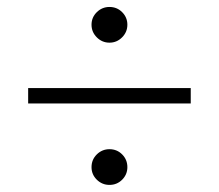

<svg xmlns="http://www.w3.org/2000/svg" viewBox="-20 -620 626 549"><path d="M60.5 -324.2V-368.2H525.4V-324.2ZM293 -91.3Q272 -91.3 256.8 -106.2Q241.7 -121.1 241.7 -142.1Q241.7 -163.6 256.8 -178.5Q272 -193.4 293 -193.4Q314.5 -193.4 329.3 -178.5Q344.2 -163.6 344.2 -142.1Q344.2 -121.1 329.3 -106.2Q314.5 -91.3 293 -91.3ZM293 -498Q272 -498 256.8 -513.2Q241.7 -528.3 241.7 -549.3Q241.7 -570.3 256.8 -585.2Q272 -600.1 293 -600.1Q314.5 -600.1 329.3 -585.2Q344.2 -570.3 344.2 -549.3Q344.2 -528.3 329.1 -513.2Q314 -498 293 -498Z"/></svg>

Font: Cascadia Mono ExtraLight
Style: Regular
Weight: 200
Monospace: yes
Designer: Aaron Bell
Foundry: Saja Typeworks
Version: Version 2404.023; ttfautohint (v1.8.4)